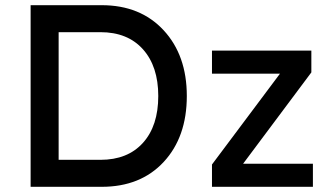

<svg xmlns="http://www.w3.org/2000/svg" viewBox="-20 -720 1271 740"><path d="M98 0V-700H372Q521 -700 610.5 -603.5Q700 -507 700 -350Q700 -192 611 -96Q522 0 372 0ZM206 -104H367Q472 -104 531 -169.5Q590 -235 590 -350Q590 -464 531 -530Q472 -596 367 -596H206ZM797 0V-86L1059 -436H797V-525H1180V-441L917 -89H1186V0Z"/></svg>

Font: Easer Grotesk
Style: Regular
Weight: 400
Designer: Boardeaser, Bonnie Shaver-Troup, Thomas Jockin
Foundry: Lexend
Version: Version 1.008;Glyphs 3.1.2 (3151)